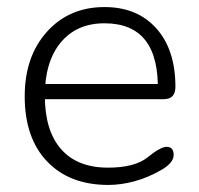

<svg xmlns="http://www.w3.org/2000/svg" viewBox="-20 -517 565 544"><path d="M287 7Q177 7 113.5 -59.5Q50 -126 50 -244Q50 -357 113 -427Q176 -497 276 -497Q369 -497 423 -436.5Q477 -376 477 -271Q477 -236 444 -236H98L97 -279H447L427 -256Q433 -451 276 -451Q197 -451 152 -396.5Q107 -342 107 -246Q107 -147 153 -94.5Q199 -42 286 -42Q362 -42 398.5 -71.5Q435 -101 452 -101Q472 -101 472 -78Q472 -56 438 -36Q400 -14 361.5 -3.5Q323 7 287 7Z"/></svg>

Font: Nunito VF Beta Light
Style: Regular
Weight: 300
Designer: Vernon Adams
Foundry: newtypography
Version: Version 3.001